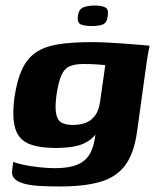

<svg xmlns="http://www.w3.org/2000/svg" viewBox="-20 -553 572 693"><path d="M196 120Q153 120 120.5 118Q88 116 65.5 109.5Q43 103 32 91.5Q21 80 24 61Q25 55 26 45Q27 35 28 31Q38 36 63.5 41.5Q89 47 120.5 50.5Q152 54 177 54Q234 54 265.5 38.5Q297 23 311 -11.5Q325 -46 327 -100L344 -98Q329 -68 308.5 -51Q288 -34 257.5 -26.5Q227 -19 181 -19Q119 -19 83 -34.5Q47 -50 35 -89.5Q23 -129 32 -200Q41 -262 59 -301.5Q77 -341 108.5 -363Q140 -385 190 -393Q240 -401 313 -401Q335 -401 366.5 -399.5Q398 -398 430.5 -395.5Q463 -393 487.5 -391Q512 -389 520 -388Q519 -385 517 -374Q515 -363 512.5 -348.5Q510 -334 508 -319L475 -80Q464 1 431.5 44Q399 87 341.5 103.5Q284 120 196 120ZM243 -102Q266 -102 286 -108.5Q306 -115 321 -133Q336 -151 341 -184L360 -318Q353 -319 330 -320.5Q307 -322 281 -322Q250 -322 231 -313.5Q212 -305 201.5 -281Q191 -257 184 -211Q178 -167 182.5 -143Q187 -119 202 -110.5Q217 -102 243 -102ZM311 -459Q287 -459 272.5 -464.5Q258 -470 261 -496Q265 -521 282 -527Q299 -533 323 -533Q346 -533 359.5 -526.5Q373 -520 369 -496Q366 -470 350.5 -464.5Q335 -459 311 -459Z"/></svg>

Font: Genos
Style: Bold Italic
Weight: 700
Italic angle: -8°
Version: Version 1.010